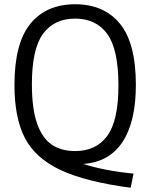

<svg xmlns="http://www.w3.org/2000/svg" viewBox="-20 -769 707 903"><path d="M371 2Q473.5 34.5 608 47.5L594.5 114Q382.5 86 264.5 30.5Q146.5 -25 97.2 -119.8Q48 -214.5 48 -369Q48 -565.5 122.8 -657.2Q197.5 -749 333.5 -749Q469 -749 544 -657.5Q619 -566 619 -370Q619 -197 556.5 -101.8Q494 -6.5 371 2ZM333.5 -58.5Q432 -58.5 484.5 -130Q537 -201.5 537 -367.5Q537 -537 484.5 -609.2Q432 -681.5 333.5 -681.5Q235 -681.5 182.5 -610.2Q130 -539 130 -372.5Q130 -257 154.5 -187.8Q179 -118.5 223.8 -88.5Q268.5 -58.5 333.5 -58.5Z"/></svg>

Font: Encode Sans Semi Condensed
Style: Regular
Weight: 400
Width: 4
Designer: Multiple Designers
Foundry: Impallari Type
Version: Version 2.000